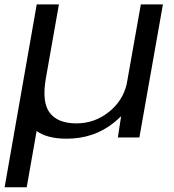

<svg xmlns="http://www.w3.org/2000/svg" viewBox="-58 -610 772 852"><path d="M-37.5 221 105 -590.5H203.5L145.5 -262.5Q127 -156 163 -109.2Q199 -62.5 281 -62.5Q363.5 -62.5 428 -115.5Q486.5 -163.5 504 -235.5L567 -590.5H665L560.5 0H465L479.5 -94.5Q465 -80 447 -65.5Q359 5.5 237 5.5Q152.5 5.5 104.5 -28.5L60.5 221Z"/></svg>

Font: Anybody ExtraExpanded Regular
Style: Italic
Weight: 400
Width: 8
Italic angle: -10°
Designer: Tyler Finck
Foundry: Etcetera Type Company
Version: Version 1.010; ttfautohint (v1.8.3) -l 8 -r 50 -G 200 -x 14 